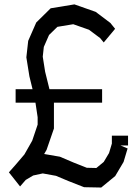

<svg xmlns="http://www.w3.org/2000/svg" viewBox="-20 -840 626 864"><path d="M556.2 -229.5V-185.5H522L554.2 -171.9L536.1 -111.3L498.5 -47.9L435.5 3.9L358.4 2.4L287.6 -25.4L231.9 -48.8L172.4 -59.6L129.4 -50.3L95.7 -30.3L70.3 -1L20 -64.5L49.8 -98.1L89.8 -145L125 -207L149.4 -279.3V-312.5L139.6 -377.9H50.3V-438.5H126.5L112.3 -496.6L98.6 -582L106.9 -656.2L143.1 -738.8L208 -802.7L314.9 -820.3L410.6 -786.6L476.6 -736.8L498 -710.4L446.8 -648.9L430.7 -668.5L380.4 -706.1L309.6 -731L238.3 -719.2L200.7 -682.6L177.2 -628.9L172.4 -585L183.1 -517.1L202.6 -438.5H439.5V-377.9H222.7V-261.7L189.5 -165.5L178.7 -147L249.5 -134.8L311.5 -108.4L370.6 -85L413.6 -84L446.8 -111.3L470.7 -151.4L483.4 -193.8V-229.5Z"/></svg>

Font: Gap Sans
Style: Regular
Weight: 400
Designer: Alexandre Liziard and Étienne Ozeray
Foundry: Interstices.io
Version: Version 1.6.1 - December 3. 2014